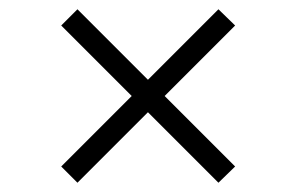

<svg xmlns="http://www.w3.org/2000/svg" viewBox="-20 -537 640 414"><path d="M147 -143 112 -178 264 -330 112 -482 147 -517 299 -365 451 -517 487 -482 335 -330 487 -178 451 -143 299 -295Z"/></svg>

Font: NKDuy Mono Thin
Style: Regular
Weight: 100
Monospace: yes
Designer: NKDuy
Foundry: NKDuy
Version: Version 2.251; ttfautohint (v1.8.4.7-5d5b)